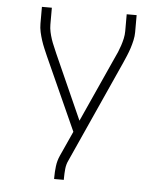

<svg xmlns="http://www.w3.org/2000/svg" viewBox="-53 -781 705 828"><g transform="rotate(5 300.0 -367.5)"><path d="M212 0V-7Q212 -31 215 -55.5Q218 -80 228 -102L277 -210L135 -525Q128 -541 121 -557.5Q114 -574 108.5 -591Q103 -608 99 -626Q95 -644 95 -662V-735H138V-662Q138 -646 141.5 -630Q145 -614 150 -599Q155 -584 161.5 -569.5Q168 -555 174 -540L299 -260L426 -541Q433 -555 439 -569.5Q445 -584 450 -599Q455 -614 458.5 -630Q462 -646 462 -662V-735H505V-661Q505 -644 501 -626Q497 -608 491.5 -591Q486 -574 479 -557.5Q472 -541 465 -525L267 -86Q258 -68 256 -47.5Q254 -27 254 -7V0Z"/></g></svg>

Font: Iosevka Curly XLtEx
Style: Regular
Weight: 200
Width: 7
Monospace: yes
Designer: Belleve Invis
Foundry: Belleve Invis
Version: Version 11.1.0; ttfautohint (v1.8.3)